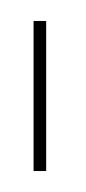

<svg xmlns="http://www.w3.org/2000/svg" viewBox="-20 -695 82 183"><path d="M12 -532V-675H24V-532Z"/></svg>

Font: Anybody UltraCondensed Thin
Style: Regular
Weight: 100
Width: 1
Designer: Tyler Finck
Foundry: Etcetera Type Company
Version: Version 1.110